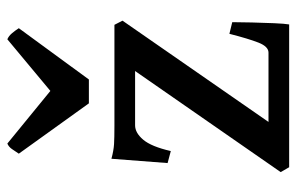

<svg xmlns="http://www.w3.org/2000/svg" viewBox="-156 -616 772 499"><g transform="rotate(-90 229.5 -366.0)"><path d="M44.9 0 32.2 -22 294.9 -400.4H153.8Q134.3 -400.4 116.5 -379.4Q98.6 -358.4 86.9 -307.6L55.7 -315.9L66.9 -461.9Q88.4 -456.1 105 -455.1Q121.6 -454.1 152.8 -454.1H415L425.8 -433.1L162.6 -53.7H342.8Q358.4 -53.7 368.7 -79.6Q378.9 -105.5 391.6 -155.3L421.9 -147.9Q421.9 -127.4 421.1 -96.9Q420.4 -66.4 419.2 -39.1Q418 -11.7 416 0ZM210.9 -520.5 80.1 -702.6Q86.4 -712.4 92.3 -720.7Q98.1 -729 106.4 -732.4L243.2 -620.6L377.4 -732.4Q385.7 -729 392.8 -720.7Q399.9 -712.4 406.2 -702.6L272.9 -520.5Z"/></g></svg>

Font: David Libre Medium
Style: Regular
Weight: 500
Designer: Ismar David, J. Victor Gaultney, Annie Olsen and Meir Sadan
Foundry: Monotype Imaging Inc. & SIL International
Version: Version 1.100; ttfautohint (v1.8.4.7-5d5b)